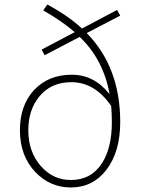

<svg xmlns="http://www.w3.org/2000/svg" viewBox="-20 -815 626 848"><path d="M431 -95Q474 -163 474 -275Q474 -313 471 -347Q399 -452 295 -452Q205 -452 153 -388Q105 -329 105 -240Q105 -145 160 -82Q214 -20 293 -20Q383 -20 431 -95ZM363 -669Q511 -518 511 -276Q511 -145 450 -65Q390 13 293 13Q202 13 137 -54Q68 -126 68 -240Q68 -349 130 -417Q194 -485 297 -485Q396 -485 464 -399Q437 -552 332 -652L177 -571L164 -596L310 -673Q255 -721 171 -769L189 -795Q282 -745 342 -689L497 -771L511 -746Z"/></svg>

Font: Noto Sans CJK TC Thin
Style: Regular
Weight: 250
Designer: Ryoko NISHIZUKA ???? (kana & ideographs); Paul D. Hunt (Latin, Greek & Cyrillic); Wenlong ZHANG ??? (bopomofo); Sandoll 
Foundry: Adobe Systems Incorporated
Version: Version 1.004 January 19, 2016